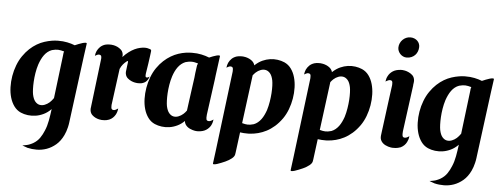

<svg xmlns="http://www.w3.org/2000/svg" viewBox="-62 -996 3762 1437"><g transform="rotate(5 1819.0 -277.5)"><path d="M557.6 -560.1 544.4 -464.8 479.5 32.7V33.7Q478 44.9 476.3 54.9Q474.6 64.9 472.2 74.7Q468.3 91.8 462.9 106.9Q457.5 122.1 451.2 135.7Q429.2 181.6 397 209Q364.7 236.3 328.4 249.3Q292 262.2 254.4 262.5Q216.8 262.7 184.6 254.9H184.1Q183.1 254.4 182.6 254.4Q182.1 254.4 181.2 253.9H180.2Q179.7 253.4 179.4 253.4Q179.2 253.4 178.7 252.9Q165.5 249 155.8 244.9Q146 240.7 144 239.7Q148.4 239.3 152.8 238.8Q157.2 238.3 161.1 237.3Q166.5 236.3 171.1 235.4Q175.8 234.4 180.2 233.4Q192.4 230.5 201.7 226.1Q208 223.6 213.4 220.9Q218.8 218.3 224.1 215.3Q254.4 197.3 272.7 170.7Q291 144 302.7 114.3Q317.4 80.6 325.2 38.3Q333 -3.9 338.4 -46.4Q338.4 -47.4 338.6 -48.1Q338.9 -48.8 338.9 -49.8L337.4 -48.3Q312.5 -22.9 283.2 -8.8Q253.9 5.4 223.9 10Q193.8 14.6 164.8 11Q135.7 7.3 111.3 -3.4Q80.6 -17.1 60.3 -44.9Q40 -72.8 29.5 -108.9Q19 -145 17.8 -186.8Q16.6 -228.5 23.7 -270.8Q30.8 -313 45.9 -352.5Q61 -392.1 83 -423.8Q106 -457 131.8 -481Q157.7 -504.9 185.1 -521Q212.4 -537.1 240.5 -546.1Q268.6 -555.2 295.9 -559.6Q306.2 -561.5 316.7 -562.3Q327.1 -563 336.9 -563.5H342.8H343.3Q379.9 -564 411.9 -557.4Q443.8 -550.8 469.2 -540.5Q482.9 -546.4 498 -552.5Q513.2 -558.6 526.1 -562.3Q539.1 -565.9 547.9 -566.4Q556.6 -566.9 557.6 -562ZM319.8 -99.1Q335 -112.8 349.1 -133.3L389.6 -464.8H389.2Q390.1 -471.2 390.6 -474.6Q391.1 -476.6 391.1 -478Q391.6 -480.5 392.6 -482.7Q393.6 -484.9 394.5 -487.3Q380.9 -491.2 370.1 -493.4Q359.4 -495.6 349.4 -496.1Q339.4 -496.6 328.4 -495.1Q317.4 -493.7 302.7 -489.7Q285.2 -483.4 271 -472.2Q256.8 -460.9 245.6 -445.6Q234.4 -430.2 225.6 -411.9Q216.8 -393.6 210 -373.5Q199.7 -341.3 194.3 -307.6Q189 -273.9 187.3 -243.4Q185.5 -212.9 186.5 -187.7Q187.5 -162.6 190.4 -147.5Q197.8 -111.8 212.6 -94.5Q227.5 -77.1 246.1 -73.5Q264.6 -69.8 284.2 -77.4Q303.7 -85 319.8 -99.1Z M1047.4 -355Q1042.5 -336.4 1029.1 -321.3Q1015.6 -306.2 990.7 -300.8Q980 -299.3 972.2 -299.3Q964.4 -299.3 959.5 -299.3Q954.6 -299.3 941.9 -301.8Q929.2 -304.2 914.8 -310.5Q900.4 -316.9 887.5 -327.9Q874.5 -338.9 870.1 -356.4Q867.2 -365.2 868.2 -378.4Q869.1 -384.3 870.4 -395.3Q871.6 -406.2 873.5 -421.4Q874 -423.3 874 -425Q874 -426.8 874.5 -428.7Q875.5 -432.6 875.7 -436.5Q876 -440.4 876.5 -444.8Q877 -445.8 877 -447.8V-449.2Q879.4 -462.9 868.2 -454.6Q867.7 -454.6 866.7 -453.6Q852.5 -442.9 840.3 -428.2Q828.1 -413.6 819.3 -393.6L783.7 -126.5Q783.2 -125.5 783.2 -123.5Q782.7 -120.6 782.7 -117.9Q782.7 -115.2 782.7 -112.8Q782.2 -97.2 785.6 -90.6Q789.1 -84 799.3 -83Q807.1 -82.5 813.2 -85.2Q819.3 -87.9 820.8 -88.9Q824.7 -91.3 828.9 -94Q833 -96.7 834.5 -97.7V-96.2Q832 -71.3 820.8 -50.8Q813.5 -37.6 802 -26.6Q790.5 -15.6 774.4 -8.8Q753.9 -1.5 739.7 -1.2Q725.6 -1 718.8 -1Q713.4 -1 700.2 -3.7Q687 -6.3 672.4 -13.2Q658.2 -20 646.5 -31.2Q634.8 -42.5 630.9 -59.6Q628.9 -68.8 629.4 -79.6Q629.9 -83 630.4 -87.6Q630.9 -92.3 631.8 -98.1V-101.1Q632.3 -102.1 632.3 -103L675.3 -458Q676.3 -473.1 672.4 -479.5Q668.5 -485.8 658.2 -486.8Q650.4 -487.3 644.3 -484.4Q638.2 -481.4 636.2 -480.5Q633.8 -479.5 631.3 -477.8Q628.9 -476.1 626.5 -474.6Q627.9 -494.1 636.2 -512.2Q644.5 -529.3 658.7 -543.2Q672.9 -557.1 694.8 -564.5Q711.9 -568.8 723.4 -568.8Q734.9 -568.8 741.2 -568.8Q746.6 -568.8 760 -566.2Q773.4 -563.5 788.6 -556.6Q802.7 -549.8 815.2 -538.6Q827.6 -527.3 831.5 -509.8Q832.5 -505.4 833 -500.5Q833.5 -495.6 832.5 -490.2Q832.5 -488.8 832.3 -487.3Q832 -485.8 832 -483.9Q854 -507.8 875.7 -523.9Q897.5 -540 917.7 -549.6Q938 -559.1 956.3 -563.2Q974.6 -567.4 990.2 -567.9Q1002 -568.4 1012 -566.7Q1022 -564.9 1029.3 -562Q1043.9 -559.1 1042.5 -546.9L1038.6 -515.1L1029.8 -451.7L1019.5 -385.7L1017.6 -372.6Q1016.6 -358.4 1018.1 -353.3Q1019.5 -348.1 1026.4 -347.2Q1030.8 -346.7 1034.4 -348.1Q1038.1 -349.6 1039.1 -350.6V-350.1Q1040 -351.1 1041.5 -351.8Q1043 -352.5 1043.9 -353.5L1046.9 -355.5Z M1499.5 -108.4Q1497.1 -83 1500 -73.5Q1502.9 -64 1515.6 -62.5Q1523.4 -62 1529.8 -64.7Q1536.1 -67.4 1538.1 -68.4Q1540 -69.3 1542.5 -71Q1544.9 -72.8 1547.4 -74.2Q1549.8 -76.2 1552.2 -77.6Q1549.8 -52.2 1538.1 -30.8Q1526.4 -10.3 1504.6 3.7Q1482.9 17.6 1449.2 20Q1443.8 20.5 1439.7 20.3Q1435.5 20 1432.1 20Q1428.7 20 1420.9 18.8Q1413.1 17.6 1403.3 14.6Q1393.6 11.7 1382.8 6.8Q1372.1 2 1363 -5.6Q1354 -13.2 1347.7 -23.4Q1341.3 -33.7 1340.3 -47.9Q1315.4 -23.4 1286.6 -9.8Q1257.8 3.9 1228.3 8.3Q1198.7 12.7 1170.2 8.8Q1141.6 4.9 1117.7 -5.4Q1086.9 -19 1066.9 -46.4Q1046.9 -73.7 1036.4 -109.6Q1025.9 -145.5 1024.9 -187Q1023.9 -228.5 1031 -270.3Q1038.1 -312 1053 -351.3Q1067.9 -390.6 1089.8 -422.4Q1112.8 -455.6 1138.7 -479.2Q1164.6 -502.9 1191.9 -519Q1219.2 -535.2 1247.1 -544.4Q1274.9 -553.7 1302.2 -557.6Q1303.2 -557.6 1304.4 -557.9Q1305.7 -558.1 1307.1 -558.1Q1327.6 -561 1348.1 -561H1349.6Q1387.2 -561.5 1420.2 -554.4Q1453.1 -547.4 1479 -536.6Q1492.7 -542.5 1507.3 -548.1Q1522 -553.7 1533.7 -556.6Q1545.4 -559.6 1552.7 -559.1Q1560.1 -558.6 1559.1 -552.7L1540 -409.7L1536.1 -376.5ZM1324.7 -100.1Q1336.9 -110.8 1348.6 -127Q1352.5 -155.3 1356.9 -188.7Q1361.3 -222.2 1366 -255.9Q1370.6 -289.6 1375 -321.3Q1379.4 -353 1382.8 -377.9L1386.2 -411.6Q1388.2 -425.3 1389.6 -436.3Q1391.1 -447.3 1392.1 -455.1Q1393.6 -463.9 1394.5 -471.2Q1396 -477.5 1400.4 -485.4Q1384.8 -489.7 1373 -492.2Q1361.3 -494.6 1349.6 -494.1H1349.1H1347.2Q1337.9 -493.7 1327.9 -492.2Q1317.9 -490.7 1305.2 -486.8Q1288.6 -480 1274.9 -468.8Q1261.2 -457.5 1250.2 -442.6Q1239.3 -427.7 1230.7 -409.9Q1222.2 -392.1 1215.8 -372.6Q1205.6 -340.3 1200.2 -307.1Q1194.8 -273.9 1193.1 -243.7Q1191.4 -213.4 1192.4 -188.2Q1193.4 -163.1 1196.3 -147.9Q1203.6 -112.8 1218.5 -95.5Q1233.4 -78.1 1251.7 -74.5Q1270 -70.8 1289.3 -78.4Q1308.6 -85.9 1324.7 -100.1Z M2043.5 -550.3Q2074.2 -536.6 2094.2 -509.3Q2114.3 -481.9 2124.5 -446Q2134.8 -410.2 2136 -368.7Q2137.2 -327.1 2130.1 -285.2Q2123 -243.2 2108.2 -203.9Q2093.3 -164.6 2071.3 -132.8Q2045.4 -96.2 2016.4 -70.8Q1987.3 -45.4 1956.5 -29.5Q1925.8 -13.7 1894.8 -5.6Q1863.8 2.4 1834 4.4Q1832 4.9 1828.6 4.9H1826.2H1815.9Q1787.1 5.4 1758.8 1L1738.8 155.3Q1737.8 158.7 1737.8 160.9Q1737.8 163.1 1737.3 164.6Q1736.8 166.5 1736.8 168Q1734.4 184.1 1715.1 199.7Q1695.8 215.3 1668 228Q1653.8 233.9 1637.7 240.7Q1621.6 247.6 1607.7 251.7Q1593.8 255.9 1585 256.1Q1576.2 256.3 1577.1 249.5L1589.4 155.3L1663.6 -443.8Q1664.1 -446.8 1664.1 -449.2Q1664.1 -451.7 1664.1 -454.1Q1665 -470.2 1661.4 -476.8Q1657.7 -483.4 1647 -484.4Q1639.2 -484.9 1632.8 -481.9Q1626.5 -479 1624.5 -478Q1622.1 -477.1 1619.6 -475.3Q1617.2 -473.6 1614.7 -472.2Q1615.7 -481.9 1618.2 -491.5Q1620.6 -501 1624.5 -509.8Q1632.8 -527.3 1647.2 -541.3Q1661.6 -555.2 1684.1 -562.5Q1701.2 -566.9 1712.6 -566.9Q1724.1 -566.9 1730.5 -566.9Q1735.4 -566.9 1749 -564.2Q1762.7 -561.5 1777.8 -554.7Q1777.8 -554.7 1779.8 -553.7Q1790.5 -548.3 1800.3 -540.5Q1810.1 -532.7 1815.9 -521.5Q1819.3 -515.6 1820.8 -507.8Q1822.3 -508.8 1823.5 -510.3Q1824.7 -511.7 1826.2 -512.7Q1851.1 -535.2 1879.2 -547.9Q1907.2 -560.5 1935.8 -564.5Q1964.4 -568.4 1992.2 -564.5Q2020 -560.5 2043.5 -550.3ZM1945.3 -182.6Q1955.1 -214.8 1960.4 -248.3Q1965.8 -281.7 1967.8 -312Q1969.7 -342.3 1968.8 -367.2Q1967.8 -392.1 1964.8 -407.7Q1957.5 -442.9 1942.6 -460Q1927.7 -477.1 1909.4 -480.7Q1891.1 -484.4 1871.6 -477.1Q1852.1 -469.7 1836.4 -455.6Q1831.1 -450.7 1825.9 -445.1Q1820.8 -439.5 1815.4 -432.6L1768.1 -69.3Q1780.3 -65.9 1790.3 -64Q1800.3 -62 1810.3 -61.8Q1820.3 -61.5 1830.8 -63.2Q1841.3 -64.9 1855.5 -68.8Q1872.1 -75.2 1885.7 -86.4Q1899.4 -97.7 1910.4 -112.5Q1921.4 -127.4 1929.9 -145.3Q1938.5 -163.1 1945.3 -182.6Z M2627 -550.3Q2657.7 -536.6 2677.7 -509.3Q2697.8 -481.9 2708 -446Q2718.3 -410.2 2719.5 -368.7Q2720.7 -327.1 2713.6 -285.2Q2706.5 -243.2 2691.7 -203.9Q2676.8 -164.6 2654.8 -132.8Q2628.9 -96.2 2599.9 -70.8Q2570.8 -45.4 2540 -29.5Q2509.3 -13.7 2478.3 -5.6Q2447.3 2.4 2417.5 4.4Q2415.5 4.9 2412.1 4.9H2409.7H2399.4Q2370.6 5.4 2342.3 1L2322.3 155.3Q2321.3 158.7 2321.3 160.9Q2321.3 163.1 2320.8 164.6Q2320.3 166.5 2320.3 168Q2317.9 184.1 2298.6 199.7Q2279.3 215.3 2251.5 228Q2237.3 233.9 2221.2 240.7Q2205.1 247.6 2191.2 251.7Q2177.2 255.9 2168.5 256.1Q2159.7 256.3 2160.6 249.5L2172.9 155.3L2247.1 -443.8Q2247.6 -446.8 2247.6 -449.2Q2247.6 -451.7 2247.6 -454.1Q2248.5 -470.2 2244.9 -476.8Q2241.2 -483.4 2230.5 -484.4Q2222.7 -484.9 2216.3 -481.9Q2210 -479 2208 -478Q2205.6 -477.1 2203.1 -475.3Q2200.7 -473.6 2198.2 -472.2Q2199.2 -481.9 2201.7 -491.5Q2204.1 -501 2208 -509.8Q2216.3 -527.3 2230.7 -541.3Q2245.1 -555.2 2267.6 -562.5Q2284.7 -566.9 2296.1 -566.9Q2307.6 -566.9 2314 -566.9Q2318.8 -566.9 2332.5 -564.2Q2346.2 -561.5 2361.3 -554.7Q2361.3 -554.7 2363.3 -553.7Q2374 -548.3 2383.8 -540.5Q2393.6 -532.7 2399.4 -521.5Q2402.8 -515.6 2404.3 -507.8Q2405.8 -508.8 2407 -510.3Q2408.2 -511.7 2409.7 -512.7Q2434.6 -535.2 2462.6 -547.9Q2490.7 -560.5 2519.3 -564.5Q2547.9 -568.4 2575.7 -564.5Q2603.5 -560.5 2627 -550.3ZM2528.8 -182.6Q2538.6 -214.8 2543.9 -248.3Q2549.3 -281.7 2551.3 -312Q2553.2 -342.3 2552.2 -367.2Q2551.3 -392.1 2548.3 -407.7Q2541 -442.9 2526.1 -460Q2511.2 -477.1 2492.9 -480.7Q2474.6 -484.4 2455.1 -477.1Q2435.5 -469.7 2419.9 -455.6Q2414.6 -450.7 2409.4 -445.1Q2404.3 -439.5 2398.9 -432.6L2351.6 -69.3Q2363.8 -65.9 2373.8 -64Q2383.8 -62 2393.8 -61.8Q2403.8 -61.5 2414.3 -63.2Q2424.8 -64.9 2439 -68.8Q2455.6 -75.2 2469.2 -86.4Q2482.9 -97.7 2493.9 -112.5Q2504.9 -127.4 2513.4 -145.3Q2522 -163.1 2528.8 -182.6Z M2951.7 -665.5Q2937.5 -665.5 2925 -671.4Q2912.6 -677.2 2903.3 -687Q2894 -696.8 2888.7 -709.5Q2883.3 -722.2 2883.8 -735.8Q2884.3 -752.9 2891.1 -767.8Q2897.9 -782.7 2909.2 -793.9Q2920.4 -805.2 2935.3 -811.8Q2950.2 -818.4 2967.3 -818.4Q2983.9 -818.4 2997.6 -812.7Q3011.2 -807.1 3020.5 -797.6Q3029.8 -788.1 3034.4 -776.1Q3039.1 -764.2 3038.6 -751Q3038.1 -733.9 3032 -718.3Q3025.9 -702.6 3014.6 -690.9Q3003.4 -679.2 2987.5 -672.4Q2971.7 -665.5 2951.7 -665.5ZM3023.4 -79.6Q3021.5 -57.1 3010.7 -36.1Q3003.9 -22.5 2992.9 -11.5Q2981.9 -0.5 2966.3 7.3Q2942.9 15.6 2927.5 16.1Q2912.1 16.6 2904.3 16.6Q2900.4 16.6 2891.6 15.1Q2882.8 13.7 2872.1 10.5Q2861.3 7.3 2849.9 1.5Q2838.4 -4.4 2829.3 -13.4Q2820.3 -22.5 2814.9 -34.7Q2809.6 -46.9 2811 -63.5Q2812 -72.8 2814.7 -93.5Q2817.4 -114.3 2821.3 -143.6Q2825.2 -172.9 2829.8 -208.7Q2834.5 -244.6 2839.6 -284.2Q2844.7 -323.7 2850.3 -365.2Q2856 -406.7 2861.3 -447.3Q2861.8 -449.7 2861.8 -451.7Q2861.8 -453.6 2861.8 -456.1Q2862.8 -472.2 2859.1 -478.8Q2855.5 -485.4 2844.7 -486.3Q2836.4 -486.3 2830.1 -483.6Q2823.7 -481 2822.3 -480Q2818.8 -478.5 2815.4 -476.3Q2812 -474.1 2809.6 -472.7Q2811 -483.9 2814 -494.4Q2816.9 -504.9 2822.3 -514.6Q2833.5 -537.1 2856.7 -552.5Q2879.9 -567.9 2917.5 -569.8H2926.3H2926.8H2929.2Q2934.1 -569.8 2947.8 -567.1Q2961.4 -564.5 2977.1 -557.1Q2991.7 -550.3 3004.2 -539.1Q3016.6 -527.8 3020.5 -509.8Q3022.9 -501 3022 -489.7Q3021.5 -486.3 3021 -481.7Q3020.5 -477.1 3019.5 -470.7Q3019.5 -468.8 3019 -467.8Q3019 -464.4 3018.6 -462.4H3019L2972.2 -113.3Q2971.2 -100.6 2971.2 -92Q2971.2 -83.5 2972.9 -78.1Q2974.6 -72.8 2978.3 -70.1Q2981.9 -67.4 2988.3 -66.9Q2996.6 -66.4 3002.9 -69.1Q3009.3 -71.8 3010.7 -72.8Q3013.7 -74.2 3017.1 -76.7Q3020.5 -79.1 3022.9 -80.6Z M3616.7 -560.1 3603.5 -464.8 3538.6 32.7V33.7Q3537.1 44.9 3535.4 54.9Q3533.7 64.9 3531.2 74.7Q3527.3 91.8 3522 106.9Q3516.6 122.1 3510.3 135.7Q3488.3 181.6 3456.1 209Q3423.8 236.3 3387.5 249.3Q3351.1 262.2 3313.5 262.5Q3275.9 262.7 3243.7 254.9H3243.2Q3242.2 254.4 3241.7 254.4Q3241.2 254.4 3240.2 253.9H3239.3Q3238.8 253.4 3238.5 253.4Q3238.3 253.4 3237.8 252.9Q3224.6 249 3214.8 244.9Q3205.1 240.7 3203.1 239.7Q3207.5 239.3 3211.9 238.8Q3216.3 238.3 3220.2 237.3Q3225.6 236.3 3230.2 235.4Q3234.9 234.4 3239.3 233.4Q3251.5 230.5 3260.7 226.1Q3267.1 223.6 3272.5 220.9Q3277.8 218.3 3283.2 215.3Q3313.5 197.3 3331.8 170.7Q3350.1 144 3361.8 114.3Q3376.5 80.6 3384.3 38.3Q3392.1 -3.9 3397.5 -46.4Q3397.5 -47.4 3397.7 -48.1Q3397.9 -48.8 3397.9 -49.8L3396.5 -48.3Q3371.6 -22.9 3342.3 -8.8Q3313 5.4 3283 10Q3252.9 14.6 3223.9 11Q3194.8 7.3 3170.4 -3.4Q3139.6 -17.1 3119.4 -44.9Q3099.1 -72.8 3088.6 -108.9Q3078.1 -145 3076.9 -186.8Q3075.7 -228.5 3082.8 -270.8Q3089.8 -313 3105 -352.5Q3120.1 -392.1 3142.1 -423.8Q3165 -457 3190.9 -481Q3216.8 -504.9 3244.1 -521Q3271.5 -537.1 3299.6 -546.1Q3327.6 -555.2 3355 -559.6Q3365.2 -561.5 3375.7 -562.3Q3386.2 -563 3396 -563.5H3401.9H3402.3Q3439 -564 3470.9 -557.4Q3502.9 -550.8 3528.3 -540.5Q3542 -546.4 3557.1 -552.5Q3572.3 -558.6 3585.2 -562.3Q3598.1 -565.9 3606.9 -566.4Q3615.7 -566.9 3616.7 -562ZM3378.9 -99.1Q3394 -112.8 3408.2 -133.3L3448.7 -464.8H3448.2Q3449.2 -471.2 3449.7 -474.6Q3450.2 -476.6 3450.2 -478Q3450.7 -480.5 3451.7 -482.7Q3452.6 -484.9 3453.6 -487.3Q3439.9 -491.2 3429.2 -493.4Q3418.5 -495.6 3408.4 -496.1Q3398.4 -496.6 3387.5 -495.1Q3376.5 -493.7 3361.8 -489.7Q3344.2 -483.4 3330.1 -472.2Q3315.9 -460.9 3304.7 -445.6Q3293.5 -430.2 3284.7 -411.9Q3275.9 -393.6 3269 -373.5Q3258.8 -341.3 3253.4 -307.6Q3248 -273.9 3246.3 -243.4Q3244.6 -212.9 3245.6 -187.7Q3246.6 -162.6 3249.5 -147.5Q3256.8 -111.8 3271.7 -94.5Q3286.6 -77.1 3305.2 -73.5Q3323.7 -69.8 3343.3 -77.4Q3362.8 -85 3378.9 -99.1Z"/></g></svg>

Font: Brush Lettering One
Style: Bold Italic
Weight: 400
Italic angle: -7°
Designer: Eben Sorkin
Foundry: Eben Sorkin
Version: Version 1.001